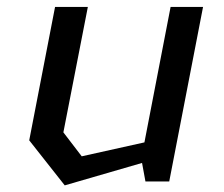

<svg xmlns="http://www.w3.org/2000/svg" viewBox="-20 -534 660 565"><path d="M238.5 -513.5H142L66 -121L170.5 11.5L398 -54.5L408 0H478L577.5 -513.5H482L405 -115L220.5 -74L166.5 -144.5Z"/></svg>

Font: Monaspace Krypton
Style: Italic
Weight: 400
Italic angle: -11°
Designer: Riley Cran & the Lettermatic Team
Foundry: Lettermatic
Version: Version 1.101 (Monaspace Krypton)